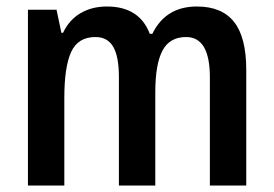

<svg xmlns="http://www.w3.org/2000/svg" viewBox="-20 -571 842 591"><path d="M738 -356V0H626V-333Q626 -457 553 -457Q502 -457 480 -415Q458 -373 458 -287V0H346V-334Q346 -397 328.5 -427Q311 -457 274 -457Q220 -457 199 -411Q178 -365 178 -270V0H66V-541H154L169 -470H174Q193 -510 228 -530.5Q263 -551 309 -551Q409 -551 441 -467H449Q490 -551 586 -551Q663 -551 700.5 -503.5Q738 -456 738 -356Z"/></svg>

Font: Noto Sans Display Medium Narrow
Style: Regular
Weight: 500
Width: 4
Designer: Monotype Design team
Foundry: Monotype Imaging Inc.
Version: Version 1.000